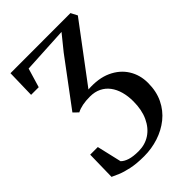

<svg xmlns="http://www.w3.org/2000/svg" viewBox="-220 -616 935 935"><g transform="rotate(-45 247.5 -148.5)"><path d="M206 225Q154.5 225 118.2 217.2Q82 209.5 58.5 199.5Q35 189.5 22.5 183.5L25.5 33.5H78L107.5 160.5Q120 173.5 143.5 181Q167 188.5 204 188.5Q249 188.5 283.5 165.8Q318 143 338 100.2Q358 57.5 358 -1.5Q358 -38 349.5 -68.2Q341 -98.5 324.2 -120.8Q307.5 -143 282.5 -155.2Q257.5 -167.5 224.5 -167.5Q195.5 -167.5 173 -163Q150.5 -158.5 133.5 -149.5L109.5 -173L286 -409.5L349.5 -488L110 -475L80.5 -376H28L31.5 -521.5L445 -522L462.5 -488.5L244 -197Q316.5 -202 367.2 -178.8Q418 -155.5 445 -112.5Q472 -69.5 472 -14.5Q472 44 450.2 88.8Q428.5 133.5 390.8 163.8Q353 194 305.2 209.5Q257.5 225 206 225Z"/></g></svg>

Font: Merriweather 96pt
Style: Regular
Weight: 400
Version: Version 2.100